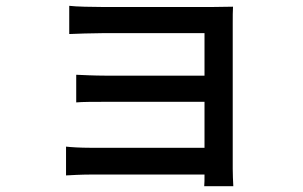

<svg xmlns="http://www.w3.org/2000/svg" viewBox="-20 -576 1040 660"><path d="M218 -556V-459C239 -460 299 -462 330 -462H683V-316H340C305 -316 265 -318 242 -319V-224C264 -226 305 -226 341 -226H683V-68H291C256 -68 224 -70 207 -72V27C224 26 261 24 291 24H683C683 40 683 55 682 64H782C781 48 780 20 780 4V-495C780 -515 780 -541 781 -553C767 -553 736 -552 713 -552H330C299 -552 241 -553 218 -556Z"/></svg>

Font: Source Han Sans JP Medium
Style: Regular
Weight: 500
Designer: Ryoko NISHIZUKA 西塚涼子 (kana, bopomofo & ideographs); Paul D. Hunt (Latin, Greek & Cyrillic); Sandoll Communications 산돌커뮤니
Foundry: Adobe
Version: Version 2.002;hotconv 1.0.116;makeotfexe 2.5.65601